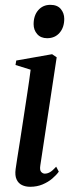

<svg xmlns="http://www.w3.org/2000/svg" viewBox="-20 -742 290 774"><path d="M101.5 11Q83 11 68.5 4Q54 -3 46.8 -18.8Q39.5 -34.5 43 -60.5Q44.5 -71.5 49.2 -101.8Q54 -132 60.8 -175Q67.5 -218 75 -267.5Q82.5 -317 90.2 -367.2Q98 -417.5 103.5 -461L42.5 -480L45.5 -498L190 -523.5L208.5 -511L142.5 -75Q139.5 -56 146 -49Q152.5 -42 160.5 -42Q171 -42 181.2 -47.8Q191.5 -53.5 206.5 -70L217 -50Q207 -36 190.5 -22Q174 -8 151.5 1.5Q129 11 101.5 11ZM170 -588Q144.5 -588 130 -604.5Q115.5 -621 115.5 -644.5Q115.5 -679.5 134.2 -701Q153 -722.5 183 -722.5Q211 -722.5 225 -705.8Q239 -689 239 -666Q239 -631.5 220.2 -609.8Q201.5 -588 170 -588Z"/></svg>

Font: Merriweather 120pt
Style: Italic
Weight: 400
Italic angle: -7.8°
Version: Version 2.101